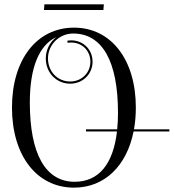

<svg xmlns="http://www.w3.org/2000/svg" viewBox="-20 -854 798 882"><path d="M455 -808 457 -834H184L182 -808ZM315.9 -700C449.9 -700 522 -572.6 522 -336C522 -309 520.8 -283.7 518.4 -260H375V-250H517.4C499.8 -99.2 433 -19 323 -19C189.1 -19 117 -146.4 117 -383C117 -543.5 159.2 -646.2 239 -683.9C209.2 -660.9 190.4 -625 190.4 -585.8C190.4 -519.3 239.4 -469.6 302.5 -469.6C361.1 -469.6 405.2 -514.8 405.2 -570.2C405.2 -628 361 -668.6 307.2 -668.6C299.2 -668.6 293.5 -667.7 289.1 -666.9L290.9 -657.1C294.9 -657.8 300 -658.6 307.2 -658.6C355.8 -658.6 395.2 -622.5 395.2 -570.2C395.2 -520.4 355.7 -479.6 302.5 -479.6C245.1 -479.6 200.4 -524.5 200.4 -585.8C200.4 -647.3 251 -700 315.9 -700ZM320 -727C149 -727 35 -580.2 35 -360C35 -139.2 149 8 320 8C460.2 8 562 -91.7 593.6 -250H758V-260H595.5C601.1 -291.2 604 -324.7 604 -360C604 -580.2 490.4 -727 320 -727Z"/></svg>

Font: FoglihtenNo04
Style: Regular
Weight: 500
Designer: gluk (gluksza@wp.pl)
Foundry: gluk (gluksza@wp.pl)
Version: Version 0.70